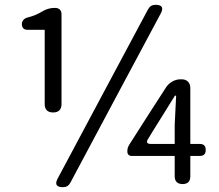

<svg xmlns="http://www.w3.org/2000/svg" viewBox="-20 -766 913 799"><path d="M236 -515V-707C236 -723 226 -733 210 -733H204C188 -733 170 -727 157 -719C139 -708 119 -699 94 -693C81 -690 71 -679 71 -666C71 -651 79 -642 94 -642H118H166V-333C166 -310 178 -298 201 -298C224 -298 236 -310 236 -333V-515ZM403 -366 220 -23C207 1 215 13 242 13C256 13 266 7 273 -6L465 -366L649 -710C662 -734 654 -746 627 -746C613 -746 603 -740 596 -727ZM601 -294 518 -164C513 -156 510 -147 510 -138V-135C510 -124 517 -117 528 -117H608H707V-32C707 -11 719 0 740 0C761 0 772 -11 772 -32V-117H811C828 -117 836 -125 836 -142C836 -159 828 -167 811 -167H772V-400C772 -422 758 -436 736 -436H731C708 -436 685 -423 672 -404ZM617 -222 652 -278 708 -368H713L707 -247V-167H645H609C591 -167 587 -174 597 -189Z"/></svg>

Font: GenSenRounded2 TW R
Style: Regular
Weight: 400
Version: Version 2.100;PS 2.1;hotconv 16.6.51;makeotf.lib2.5.65220 DE